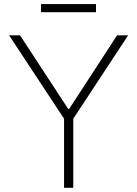

<svg xmlns="http://www.w3.org/2000/svg" viewBox="-20 -896 655 916"><path d="M23.4 -727.5H75.7L305.2 -376.5H310.1L538.6 -727.5H591.3L329.6 -329.6V0H285.6V-329.6ZM438 -876.5V-837.9H175.8V-876.5Z"/></svg>

Font: Inter Tight ExtraLight
Style: Regular
Weight: 250
Designer: Rasmus Andersson
Foundry: rsms
Version: Version 3.004